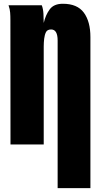

<svg xmlns="http://www.w3.org/2000/svg" viewBox="-20 -760 523 1010"><path d="M34.7 -654.3Q34.7 -665.5 34.4 -675Q34.2 -684.6 33.4 -693.4Q32.7 -702.1 30.8 -711.7Q28.8 -721.2 24.9 -732.4H199.7Q207 -713.9 208.5 -688Q210 -662.1 210 -639.2Q219.7 -681.2 241.5 -710.7Q263.2 -740.2 310.5 -740.2Q386.7 -740.2 421.1 -693.4Q455.6 -646.5 455.6 -564.9V229.5H283.2V-546.9Q283.2 -605 249 -605Q229 -605 221.9 -591.1Q214.8 -577.1 212.4 -556.4Q210 -535.6 210 -515.1V0H35.2Z"/></svg>

Font: webenart
Style: Regular
Weight: 400
Designer: Vernon Adams
Foundry: Vernon Adams
Version: Version 2.116; ttfautohint (v1.8.3)